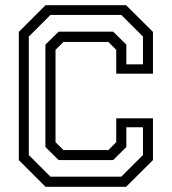

<svg xmlns="http://www.w3.org/2000/svg" viewBox="-20 -720 662 740"><path d="M155.5 0 52.5 -103V-597L155.5 -700H466L569.5 -597V-436H428V-528L397.5 -558.5H224.5L194 -528V-172L224.5 -141.5H397.5L428 -172V-264H569.5V-103L466 0ZM174.5 -39H447.5L531 -122.5V-229.5H467V-153.5L416 -103H206L155 -153.5V-548L206 -598H416L467 -548V-472H531V-579L447.5 -662.5H174.5L91 -579V-122.5Z"/></svg>

Font: Tourney
Style: Regular
Weight: 400
Designer: Tyler Finck
Foundry: Etcetera Type Co
Version: Version 1.015